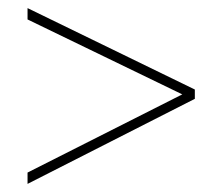

<svg xmlns="http://www.w3.org/2000/svg" viewBox="-20 -590 549 474"><path d="M48 -136 461 -346V-369L48 -570V-542L430 -357L48 -164Z"/></svg>

Font: Noto Sans Malayalam SemiCondensed Thin
Style: Regular
Weight: 100
Width: 4
Designer: Jelle Bosma - Monotype Design Team
Foundry: Monotype Imaging Inc.
Version: Version 2.104